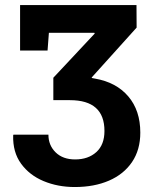

<svg xmlns="http://www.w3.org/2000/svg" viewBox="-20 -731 605 761"><path d="M276.4 10.3Q209 10.3 152.8 -13.2Q96.7 -36.6 63.5 -82.3Q30.3 -127.9 32.2 -194.3L33.2 -197.3H171.9Q171.9 -155.3 200.4 -127.2Q229 -99.1 277.8 -99.1Q329.6 -99.1 361.8 -128.2Q394 -157.2 394 -211.9Q394 -334 257.3 -334H191.4V-422.9L355.5 -598.1L354 -601.1H173.8L168.5 -530.8H59.6V-710.9H521L521.5 -621.6L343.8 -424.3V-421.9Q345.7 -421.9 356.9 -419.4Q440.9 -404.8 488.5 -348.9Q536.1 -293 536.1 -205.6Q536.1 -137.2 503.4 -88.9Q470.7 -40.5 412.1 -15.1Q353.5 10.3 276.4 10.3Z"/></svg>

Font: Roboto Slab
Style: Bold
Weight: 700
Designer: Google
Version: Version 2.000; ttfautohint (v1.8.1.43-b0c9)